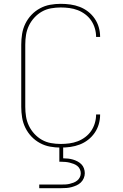

<svg xmlns="http://www.w3.org/2000/svg" viewBox="-20 -763 640 1003"><path d="M297 8Q269 8 241.5 3Q214 -2 189 -15.5Q164 -29 144.5 -49.5Q125 -70 112.5 -95.5Q100 -121 95.5 -149Q91 -177 91 -205V-530Q91 -558 95.5 -586Q100 -614 112.5 -639.5Q125 -665 144.5 -685.5Q164 -706 189 -719.5Q214 -733 241.5 -738Q269 -743 297 -743Q323 -743 348 -739.5Q373 -736 396.5 -727Q420 -718 440 -702.5Q460 -687 474.5 -666Q489 -645 496 -620.5Q503 -596 503 -571V-570H482V-571Q482 -593 475.5 -615Q469 -637 456.5 -655.5Q444 -674 425.5 -688Q407 -702 386 -710Q365 -718 342.5 -721Q320 -724 297 -724Q272 -724 246.5 -719.5Q221 -715 199 -702.5Q177 -690 159.5 -671Q142 -652 131 -629Q120 -606 116 -581Q112 -556 112 -530V-205Q112 -179 116 -154Q120 -129 131 -106Q142 -83 159.5 -64Q177 -45 199 -32.5Q221 -20 246.5 -15.5Q272 -11 297 -11Q320 -11 342.5 -14Q365 -17 386 -25Q407 -33 425.5 -47Q444 -61 456.5 -79.5Q469 -98 475.5 -120Q482 -142 482 -164V-165H503V-164Q503 -139 496 -114.5Q489 -90 474.5 -69Q460 -48 440 -32.5Q420 -17 396.5 -8Q373 1 348 4.5Q323 8 297 8ZM185 220V201H300Q311 201 322 200.5Q333 200 343.5 197.5Q354 195 364.5 191Q375 187 383.5 180Q392 173 397 163Q402 153 402 142Q402 131 397 120.5Q392 110 383.5 103.5Q375 97 364.5 93Q354 89 343.5 86.5Q333 84 322 83Q311 82 300 82H290V-11H310V64Q323 64 336 65.5Q349 67 361 70.5Q373 74 384.5 80Q396 86 405 95Q414 104 418.5 116.5Q423 129 423 142Q423 155 417.5 168Q412 181 402 190.5Q392 200 379.5 205.5Q367 211 354 214.5Q341 218 327.5 219Q314 220 300 220Z"/></svg>

Font: Iosevka Aile Thin
Style: Regular
Weight: 100
Designer: Belleve Invis
Foundry: Belleve Invis
Version: Version 31.1.0; ttfautohint (v1.8.4)